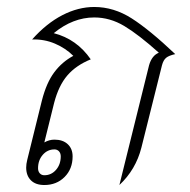

<svg xmlns="http://www.w3.org/2000/svg" viewBox="-20 -524 545 550"><path d="M482 -369Q464 -365 456 -358.5Q448 -352 444 -337L385 -101Q369 -38 322 6L407 -337Q415 -365 435 -373Q377 -425 336 -449.5Q295 -474 250 -474Q189 -474 134 -429Q200 -412 240 -354Q198 -337 173 -308Q148 -279 135 -229L107 -116Q121 -124 136 -124Q160 -124 174 -111Q188 -98 188 -76Q188 -40 165 -17Q142 6 107 6Q82 6 68.5 -7.5Q55 -21 55 -44Q55 -54 58 -66L100 -236Q113 -287 135.5 -317Q158 -347 190 -364Q168 -386 137.5 -399Q107 -412 72 -411Q113 -457 158.5 -480.5Q204 -504 250 -504Q306 -504 357 -471.5Q408 -439 482 -369ZM136 -96Q116 -96 102.5 -80.5Q89 -65 89 -42Q89 -33 94 -27.5Q99 -22 107 -22Q127 -22 140.5 -37.5Q154 -53 154 -76Q154 -85 149 -90.5Q144 -96 136 -96Z"/></svg>

Font: Srisakdi
Style: Regular
Weight: 400
Designer: Cadson Demak Co.,Ltd.
Foundry: Cadson Demak Co.,Ltd.
Version: Version 1.000